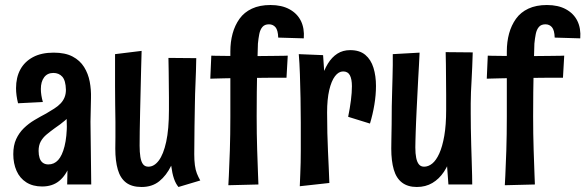

<svg xmlns="http://www.w3.org/2000/svg" viewBox="-20 -736 2336 766"><path d="M248 0 250 -96 243 -378Q242 -415 228.5 -430Q215 -445 193 -445Q169 -445 156 -427.5Q143 -410 143 -381Q143 -369 145 -356Q147 -343 151 -329L52 -324Q48 -340 46 -355Q44 -370 44 -384Q44 -427 61 -458.5Q78 -490 111.5 -508Q145 -526 194 -526Q240 -526 269.5 -510.5Q299 -495 315.5 -468.5Q332 -442 338 -410Q344 -378 343 -345L341 -250L344 0ZM148 8Q111 8 85 -8.5Q59 -25 46 -54.5Q33 -84 33 -121Q33 -156 44.5 -181Q56 -206 75 -224.5Q94 -243 117.5 -257Q141 -271 164 -283Q181 -293 196 -302.5Q211 -312 221.5 -323Q232 -334 237.5 -347.5Q243 -361 243 -378L290 -354Q287 -320 273 -296Q259 -272 239.5 -255.5Q220 -239 199 -225Q181 -212 166 -199.5Q151 -187 142.5 -171.5Q134 -156 134 -134Q134 -118 138 -105.5Q142 -93 151 -86.5Q160 -80 173 -80Q196 -80 212 -97.5Q228 -115 237.5 -152.5Q247 -190 247 -247L286 -301Q286 -232 280 -175Q274 -118 258.5 -77Q243 -36 216 -14Q189 8 148 8Z M545 10Q506 10 483 -7.5Q460 -25 450 -59.5Q440 -94 440 -143Q440 -160 440.5 -188Q441 -216 440.5 -250Q440 -284 439.5 -320.5Q439 -357 439 -393.5Q439 -430 439 -462.5Q439 -495 439 -520L545 -533Q544 -501 543 -459.5Q542 -418 541 -374.5Q540 -331 539 -289.5Q538 -248 537.5 -213.5Q537 -179 537 -155Q537 -129 540 -110Q543 -91 550.5 -81Q558 -71 572 -71Q595 -71 613.5 -95.5Q632 -120 643 -170Q654 -220 654 -298Q654 -322 654 -347Q654 -372 653.5 -397.5Q653 -423 653 -450Q653 -477 652 -505L763 -504Q762 -448 760 -404.5Q758 -361 757.5 -320Q757 -279 756 -232Q755 -185 755 -121Q755 -96 757.5 -77Q760 -58 765.5 -44Q771 -30 779 -16L692 10Q681 -3 674 -23.5Q667 -44 663 -75Q644 -36 615.5 -13Q587 10 545 10Z M819 -422 823 -514Q823 -514 838 -513.5Q853 -513 876.5 -513Q900 -513 927 -512.5Q954 -512 978 -512Q1001 -512 1027 -512.5Q1053 -513 1076 -513Q1099 -513 1113.5 -513.5Q1128 -514 1128 -514L1123 -426Q1123 -426 1109 -426Q1095 -426 1073 -426Q1051 -426 1025.5 -425.5Q1000 -425 976 -425Q951 -425 923.5 -424.5Q896 -424 872.5 -423.5Q849 -423 834 -422.5Q819 -422 819 -422ZM1059 -716Q1104 -716 1135 -699Q1166 -682 1180.5 -652.5Q1195 -623 1192 -583L1090 -586Q1089 -616 1079 -627.5Q1069 -639 1053 -639Q1036 -639 1027 -628.5Q1018 -618 1014.5 -600.5Q1011 -583 1009 -562Q1007 -505 1006 -458.5Q1005 -412 1004.5 -368Q1004 -324 1004 -272Q1004 -201 1006 -138.5Q1008 -76 1009.5 -38Q1011 0 1011 0L891 3Q891 3 893 -35Q895 -73 897 -135.5Q899 -198 899 -271Q899 -316 899 -347Q899 -378 899 -403.5Q899 -429 899 -459Q899 -489 899 -531Q899 -569 908 -602Q917 -635 935.5 -661Q954 -687 985 -701.5Q1016 -716 1059 -716Z M1369 -270Q1376 -304 1380 -335.5Q1384 -367 1384 -392Q1384 -420 1376 -435.5Q1368 -451 1349 -451Q1331 -451 1316.5 -432Q1302 -413 1293.5 -376.5Q1285 -340 1285 -287L1241 -245Q1242 -295 1247 -339.5Q1252 -384 1262 -420Q1272 -456 1288 -482Q1304 -508 1326 -522Q1348 -536 1377 -536Q1415 -536 1437.5 -517Q1460 -498 1470 -465.5Q1480 -433 1480 -393Q1480 -357 1473.5 -318Q1467 -279 1456 -243ZM1176 7Q1177 -19 1178 -42Q1179 -65 1179.5 -87.5Q1180 -110 1180 -134Q1180 -158 1180 -185.5Q1180 -213 1180 -247Q1180 -295 1179 -344.5Q1178 -394 1176.5 -439.5Q1175 -485 1172 -520L1269 -516Q1271 -489 1273 -457Q1275 -425 1278 -384.5Q1281 -344 1285 -287Q1285 -243 1286 -205Q1287 -167 1288.5 -133Q1290 -99 1291.5 -68Q1293 -37 1294 -6Z M1643 10Q1607 10 1584 -7.5Q1561 -25 1551 -59.5Q1541 -94 1541 -143Q1541 -157 1541.5 -182Q1542 -207 1542.5 -240.5Q1543 -274 1543 -311Q1544 -343 1544.5 -372Q1545 -401 1546 -427Q1547 -453 1547 -476.5Q1547 -500 1547 -520L1654 -526Q1653 -501 1651.5 -475.5Q1650 -450 1648.5 -422.5Q1647 -395 1645.5 -363.5Q1644 -332 1642 -294Q1641 -271 1640 -249.5Q1639 -228 1638.5 -209.5Q1638 -191 1637.5 -175.5Q1637 -160 1637 -148Q1637 -123 1640.5 -106Q1644 -89 1651.5 -80Q1659 -71 1672 -71Q1689 -71 1704.5 -83.5Q1720 -96 1732.5 -123.5Q1745 -151 1752.5 -194Q1760 -237 1760 -298L1805 -302Q1805 -251 1799 -204Q1793 -157 1781.5 -118Q1770 -79 1751 -50.5Q1732 -22 1705 -6Q1678 10 1643 10ZM1769 0 1761 -109Q1761 -158 1760.5 -205Q1760 -252 1760 -298Q1760 -325 1760 -356.5Q1760 -388 1759.5 -419Q1759 -450 1759 -478.5Q1759 -507 1758 -528L1866 -527Q1865 -497 1864 -470Q1863 -443 1861.5 -417.5Q1860 -392 1859 -368.5Q1858 -345 1858 -324Q1858 -303 1858 -283Q1858 -257 1858.5 -224Q1859 -191 1860 -156.5Q1861 -122 1862 -91Q1863 -60 1863.5 -36Q1864 -12 1864 0Z M1922 -422 1926 -514Q1926 -514 1941 -513.5Q1956 -513 1979.5 -513Q2003 -513 2030 -512.5Q2057 -512 2081 -512Q2104 -512 2130 -512.5Q2156 -513 2179 -513Q2202 -513 2216.5 -513.5Q2231 -514 2231 -514L2226 -426Q2226 -426 2212 -426Q2198 -426 2176 -426Q2154 -426 2128.5 -425.5Q2103 -425 2079 -425Q2054 -425 2026.5 -424.5Q1999 -424 1975.5 -423.5Q1952 -423 1937 -422.5Q1922 -422 1922 -422ZM2162 -716Q2207 -716 2238 -699Q2269 -682 2283.5 -652.5Q2298 -623 2295 -583L2193 -586Q2192 -616 2182 -627.5Q2172 -639 2156 -639Q2139 -639 2130 -628.5Q2121 -618 2117.5 -600.5Q2114 -583 2112 -562Q2110 -505 2109 -458.5Q2108 -412 2107.5 -368Q2107 -324 2107 -272Q2107 -201 2109 -138.5Q2111 -76 2112.5 -38Q2114 0 2114 0L1994 3Q1994 3 1996 -35Q1998 -73 2000 -135.5Q2002 -198 2002 -271Q2002 -316 2002 -347Q2002 -378 2002 -403.5Q2002 -429 2002 -459Q2002 -489 2002 -531Q2002 -569 2011 -602Q2020 -635 2038.5 -661Q2057 -687 2088 -701.5Q2119 -716 2162 -716Z"/></svg>

Font: Truculenta
Style: Bold
Weight: 700
Designer: Ivan Castro, Eva Sanz & Omnibus-Type Team
Foundry: Omnibus-Type
Version: Version 1.002